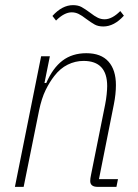

<svg xmlns="http://www.w3.org/2000/svg" viewBox="-20 -727 538 747"><path d="M38 0 140 -508H174L153 -404H160Q185 -462 223 -491Q261 -520 316 -520Q373 -520 402 -487.5Q431 -455 431 -396Q431 -379 429 -360Q427 -341 423 -321L365 -30H439L433 0H360Q331 0 331 -23Q331 -32 334 -46L389 -320Q393 -340 395 -360Q397 -380 397 -392Q397 -490 305 -490Q273 -490 243.5 -475.5Q214 -461 191 -431Q173 -408 157.5 -376.5Q142 -345 132 -297L72 0ZM184 -665Q222 -707 264 -707Q284 -707 297.5 -699.5Q311 -692 330 -678Q348 -664 360.5 -658Q373 -652 387 -652Q416 -652 448 -684L462 -666Q424 -624 382 -624Q362 -624 348.5 -631.5Q335 -639 316 -653Q298 -667 285.5 -673Q273 -679 259 -679Q230 -679 198 -647Z"/></svg>

Font: IBM Plex Sans Cond ExtLt
Style: Italic
Weight: 200
Width: 3
Italic angle: -11°
Designer: Mike Abbink, Paul van der Laan, Pieter van Rosmalen
Foundry: Bold Monday
Version: Version 1.3